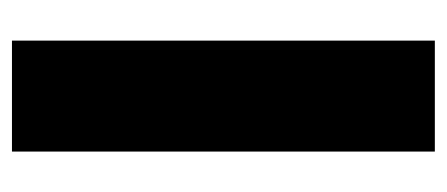

<svg xmlns="http://www.w3.org/2000/svg" viewBox="-233 -514 747 321"><g transform="rotate(90 140.5 -353.5)"><path d="M233.4 -707H47.9V0H233.4Z"/></g></svg>

Font: Pretendard Black
Style: Regular
Weight: 900
Designer: Base glyphs from Inter by Rasmus Andersson; Hangeul glyphs from Noto Sans CJK(Source Han Sans) by Jang Soo-young and Kan
Foundry: Kil Hyung-jin
Version: Version 1.309;Glyphs 3.2 (3225)